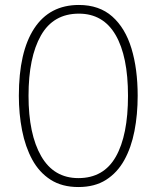

<svg xmlns="http://www.w3.org/2000/svg" viewBox="-20 -744 631 774"><path d="M535 -358Q535 -282 522 -215.5Q509 -149 481 -98.5Q453 -48 407.5 -19Q362 10 296 10Q230 10 184 -19.5Q138 -49 110 -100.5Q82 -152 69 -218.5Q56 -285 56 -358Q56 -535 118 -629.5Q180 -724 298 -724Q380 -724 432.5 -677.5Q485 -631 510 -548.5Q535 -466 535 -358ZM95 -358Q95 -203 146 -114.5Q197 -26 296 -26Q398 -26 447 -112.5Q496 -199 496 -358Q496 -517 446 -603Q396 -689 298 -689Q195 -689 145 -601Q95 -513 95 -358Z"/></svg>

Font: Noto Sans Khmer UI Condensed ExtraLight
Style: Regular
Weight: 200
Width: 3
Designer: Danh Hong and the Monotype Design Team
Foundry: Monotype Imaging Inc.
Version: Version 2.002; ttfautohint (v1.8.4.7-5d5b)